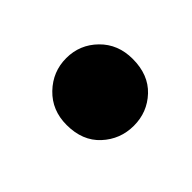

<svg xmlns="http://www.w3.org/2000/svg" viewBox="-55 -252 351 351"><g transform="rotate(-45 120.5 -76.5)"><path d="M45 -77Q45 -115 70.5 -139.5Q96 -164 131 -164Q166 -164 191 -139.5Q216 -115 216 -77Q216 -36 191 -12.5Q166 11 131 11Q96 11 70.5 -12.5Q45 -36 45 -77Z"/></g></svg>

Font: Mukta Mahee ExtraBold
Style: Regular
Weight: 800
Designer: Shuchita Grover, Noopur Datye, Girish Dalvi, Yashodeep Gholap
Foundry: Ek Type
Version: Version 2.538;PS 1.000;hotconv 16.6.51;makeotf.lib2.5.65220;